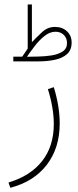

<svg xmlns="http://www.w3.org/2000/svg" viewBox="-20 -596 353 873"><path d="M81.1 -338.4Q86.4 -346.2 93.3 -356.4Q100.1 -366.7 106 -375V-575.7H125V-404.3Q146.5 -426.8 171.6 -450.2Q196.8 -473.6 230 -473.6Q263.2 -473.6 284.4 -453.9Q305.7 -434.1 305.7 -402.3Q305.7 -368.7 284.9 -350.1Q264.2 -331.5 229.7 -324.2Q195.3 -316.9 154.8 -316.9H40.5V-338.4ZM154.3 -338.9Q184.1 -339.4 214.1 -344Q244.1 -348.6 264.4 -361.6Q284.7 -374.5 284.7 -399.9Q284.7 -422.9 270 -437.3Q255.4 -451.7 232.4 -451.7Q206.5 -451.7 182.1 -432.1Q157.7 -412.6 137.5 -386Q117.2 -359.4 102.5 -337.9ZM26.9 257.8 18.6 233.9Q118.2 204.1 171.4 136.5Q224.6 68.8 224.6 -31.7Q224.6 -104.5 197.8 -190.9L224.6 -199.7Q251.5 -111.8 251.5 -34.7Q251.5 77.1 192.6 153.6Q133.8 230 26.9 257.8Z"/></svg>

Font: Vazirmatn UI NL Thin
Style: Regular
Weight: 100
Designer: Saber Rastikerdar
Foundry: Saber Rastikerdar
Version: Version 33.003